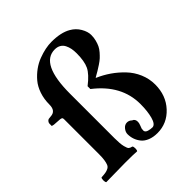

<svg xmlns="http://www.w3.org/2000/svg" viewBox="-192 -831 974 974"><g transform="rotate(-45 295.0 -344.0)"><path d="M97.2 -125V-374Q97.2 -382.3 94.7 -385Q92.3 -387.7 83 -389.2L41 -392.1Q29.3 -394.5 28.8 -395V-412.1Q28.8 -417.5 33 -423.3Q37.1 -429.2 43 -431.2Q52.7 -433.1 59.1 -433.1Q97.2 -434.6 97.2 -480Q97.2 -519.5 108.6 -553.2Q120.1 -586.9 139.6 -610.1Q159.2 -633.3 183.3 -650.9Q207.5 -668.5 234.1 -678.5Q260.7 -688.5 284.4 -693.4Q308.1 -698.2 329.1 -698.2Q397 -698.2 437 -674.8Q465.3 -658.7 481.2 -631.3Q497.1 -604 497.1 -580.1Q497.1 -561 492.7 -543.9Q488.3 -526.9 482.2 -513.9Q476.1 -501 464.4 -487.5Q452.6 -474.1 443.4 -465.6Q434.1 -457 417 -445.6Q399.9 -434.1 389.6 -428.2Q379.4 -422.4 359.9 -411.1V-409.2Q396 -393.6 428 -371.6Q460 -349.6 488 -320.3Q516.1 -291 532.5 -252.7Q548.8 -214.4 548.8 -172.9Q548.8 -94.7 500.5 -42.5Q452.1 9.8 382.8 9.8Q353 9.8 330.6 0.7Q308.1 -8.3 295.7 -23.7Q283.2 -39.1 277.1 -56.9Q271 -74.7 271 -94.2Q271 -108.9 282.7 -123.5Q294.4 -138.2 311 -138.2Q325.7 -138.2 336.9 -127Q353 -121.6 353 -101.1Q353 -91.8 347.9 -79.3Q342.8 -66.9 341.8 -63Q340.8 -58.1 340.8 -47.9Q343.3 -37.1 357.4 -33Q371.6 -28.8 386.2 -28.8Q405.8 -30.8 415.8 -67.6Q425.8 -104.5 425.8 -155.8Q425.8 -292 299.8 -389.2V-409.2Q348.6 -446.8 363.8 -478.5Q378.9 -510.3 378.9 -566.9Q378.9 -585 376 -600.3Q373 -615.7 366 -629.6Q358.9 -643.6 345.7 -651.4Q332.5 -659.2 314 -659.2Q210 -659.2 210 -444.8V-126Q210 -86.4 215.1 -65.4Q220.2 -44.4 226.3 -39.6Q232.4 -34.7 244.1 -32.2Q248.5 -27.8 248.5 -15.1Q248.5 -2.4 244.1 2Q222.2 0 159.2 0Q112.8 0 22.9 2Q18.6 -2.4 18.6 -15.1Q18.6 -27.8 22.9 -32.2Q43 -33.2 53.7 -35.2Q64.5 -37.1 74.2 -42.2Q84 -47.4 88.1 -57.6Q92.3 -67.9 94.7 -83.7Q97.2 -99.6 97.2 -125Z"/></g></svg>

Font: Common Serif SemiBold
Style: Regular
Weight: 600
Designer: Philipp H. Poll, Khaled Hosny
Foundry: Stefan Peev, Context Ltd.
Version: Version 1.026